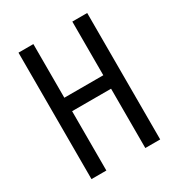

<svg xmlns="http://www.w3.org/2000/svg" viewBox="-170 -827 873 939"><g transform="rotate(-30 266.5 -357.0)"><path d="M461 0H377V-335H157V0H73V-714H157V-411H377V-714H461Z"/></g></svg>

Font: Noto Sans Lao ExtraCondensed
Style: Regular
Weight: 400
Width: 2
Designer: Monotype Design Team
Foundry: Monotype Imaging Inc.
Version: Version 2.003; ttfautohint (v1.8.4.7-5d5b)